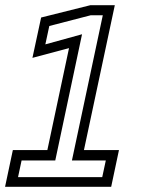

<svg xmlns="http://www.w3.org/2000/svg" viewBox="-56 -720 561 740"><path d="M-36.5 0 -6.5 -141.5H126.5L210 -534.5L69 -497L102.5 -652.5L292.5 -700H386.5L267.5 -141.5H402.5L372.5 0ZM13.5 -37.2H338L351.8 -101.5H221.2L340.2 -661.2H293.8L134 -619.8L118.8 -549L260.2 -588L157 -101.5H27.2Z"/></svg>

Font: Tourney Thin
Style: Italic
Weight: 100
Italic angle: -12°
Designer: Tyler Finck
Foundry: Etcetera Type Co
Version: Version 1.015